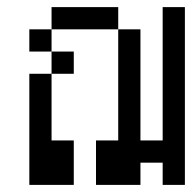

<svg xmlns="http://www.w3.org/2000/svg" viewBox="-20 -520 540 540"><path d="M312.5 -437.5H125V-500H312.5ZM62.5 -312.5H125V-125H187.5V0H62.5ZM62.5 -437.5H125V-375H62.5ZM125 -375H187.5V-312.5H125ZM250 -125H312.5V-437.5H375V-125H437.5V-500H500V0H437.5V-62.5H375V0H250Z"/></svg>

Font: 寒蝉点阵体 16px
Style: Regular
Weight: 400
Designer: Designed by Warren2060
Foundry: ChillType
Version: Version 1.000